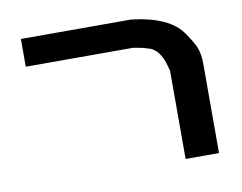

<svg xmlns="http://www.w3.org/2000/svg" viewBox="-69 -692 988 785"><g transform="rotate(-10 425.0 -300.0)"><path d="M641.1 -365.2Q630.9 -407.2 622.1 -423.8Q619.6 -428.7 615.5 -435.1Q611.3 -441.4 610.8 -441.9Q604 -453.6 584 -465.8Q582 -467.3 575 -469.5Q567.9 -471.7 559.6 -474.1Q551.3 -476.6 549.8 -477.1Q547.4 -478 527.8 -481.4Q508.3 -484.9 507.8 -484.9H63V-600.1H520Q679.2 -582 731.9 -502Q760.7 -460 769 -438Q779.8 -409.7 779.8 -374V0H641.1Z"/></g></svg>

Font: Miedinger*
Style: Bold
Weight: 700
Version: Version 001.000